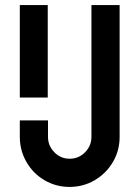

<svg xmlns="http://www.w3.org/2000/svg" viewBox="-20 -726 548 756"><path d="M58 -706H168V-342H58ZM58 -187V-252H169V-187Q169 -152 194 -126.5Q219 -101 254 -101Q290 -101 315 -126.5Q340 -152 340 -187V-706H451V-187Q451 -133 424.5 -88Q398 -43 353 -16.5Q308 10 254 10Q200 10 155 -16.5Q110 -43 84 -88.5Q58 -134 58 -187Z"/></svg>

Font: Lineal Medium
Style: Regular
Weight: 600
Designer: Created by Frank Adebiaye with contributions from Anton Moglia & Ariel Martín Pérez
Created by Frank ADEBIAYE with FontF
Foundry: Velvetyne Type Foundry
Version: Version 2.000